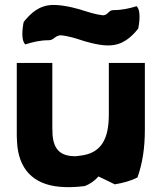

<svg xmlns="http://www.w3.org/2000/svg" viewBox="-20 -738 652 778"><path d="M178 -575C199 -575 203 -595 227 -595C258 -592 292 -581 304 -577C318 -572 373 -555 412 -554H420C476 -554 512 -587 540 -622C547 -655 548 -692 538 -707L534 -713C505 -704 475 -697 439 -697C419 -697 418 -676 397 -676C368 -679 335 -690 322 -694C305 -700 245 -718 197 -718C139 -718 104 -684 76 -649C69 -616 68 -579 78 -564L82 -558C111 -567 141 -575 178 -575ZM445 9C480 3 510 -5 537 -19C557 -75 567 -137 567 -213V-483H421V-274C421 -177 392 -116 303 -107C297 -106 291 -105 285 -105C224 -105 198 -133 193 -191C192 -208 192 -225 192 -243V-483H48V-203C48 -190 48 -176 49 -164C54 -56 112 10 224 19C256 22 291 20 323 16C347 7 365 -7 379 -23C407 -10 427 0 445 9Z"/></svg>

Font: Bluebird
Style: SfBdExt
Weight: 700
Designer: Jasper
Foundry: Cannot Into Space Fonts
Version: Version 0.98